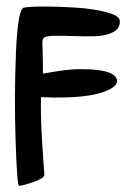

<svg xmlns="http://www.w3.org/2000/svg" viewBox="-20 -597 409 597"><path d="M352.5 -532.7Q354 -508.8 331.8 -497.1Q309.6 -485.4 275.6 -484.4Q241.7 -483.4 207.3 -484.9Q172.9 -486.3 146 -485.6Q119.1 -484.9 114.7 -477.5Q111.8 -472.7 111.8 -463.6Q111.8 -454.6 112.8 -427Q113.8 -399.4 113.3 -368.2Q116.7 -368.7 129.6 -370.8Q142.6 -373 147.2 -373.8Q151.9 -374.5 164.1 -376.5Q176.3 -378.4 182.6 -378.9Q189 -379.4 200.7 -380.6Q212.4 -381.8 220.9 -381.8Q229.5 -381.8 240.7 -381.8Q252 -381.8 262.9 -381.1Q273.9 -380.4 285.6 -378.9Q331.1 -373.5 341.8 -354Q351.6 -335.4 321.3 -319.3Q262.2 -288.1 107.4 -294.9Q106.4 -241.2 109.6 -181.9Q112.8 -122.6 115.5 -88.6Q118.2 -54.7 117.7 -51.8Q115.7 -42 83.3 -30.8Q50.8 -19.5 39.1 -19.5Q33.2 -19.5 28.6 -156Q23.9 -292.5 29.5 -430.9Q35.2 -569.3 54.2 -573.2Q70.8 -576.7 118.2 -576.7Q165.5 -576.7 217.8 -573.2Q270 -569.8 310.8 -559.1Q351.6 -548.3 352.5 -532.7Z"/></svg>

Font: Superheroes Libre
Style: Regular
Weight: 400
Version: Version 001.000